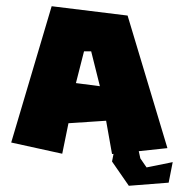

<svg xmlns="http://www.w3.org/2000/svg" viewBox="-20 -512 579 617"><path d="M451 26 431 -3 424 -35 412 -116 370 -122 346 -92 352 -54 340 7 394 85 522 75 535 9ZM224 -245 250 -347H273L301 -235ZM16 -54 180 -18 200 -116 321 -124 340 -17 518 -36 390 -462 146 -492Z"/></svg>

Font: Super Mario
Style: Regular
Weight: 400
Version: Version 1.0